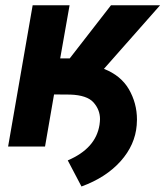

<svg xmlns="http://www.w3.org/2000/svg" viewBox="-20 -548 619 718"><path d="M578.6 -528.3H395L240.7 -329.6H205.1L240.2 -528.3H102.1L10.3 0H148.4L182.1 -194.8L242.7 -194.3C284.2 -192.9 313.5 -183.1 329.6 -165C345.7 -147 354 -126 354 -102.5C354 -95.7 353 -88.4 352.1 -81.1C342.8 -22 303.2 22 233.4 51.8L284.7 149.4C346.2 127 395 95.2 431.2 54.7C467.3 14.2 487.3 -30.8 491.2 -79.6C491.7 -86.9 492.2 -93.8 492.2 -100.6C492.2 -142.1 481.9 -179.7 461.9 -214.4C441.9 -248.5 411.1 -273.9 368.7 -290.5Z"/></svg>

Font: Roboto
Style: Bold Italic
Weight: 700
Italic angle: -12°
Designer: Google
Version: Version 2.137; 2017